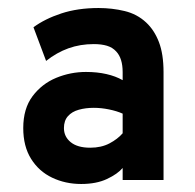

<svg xmlns="http://www.w3.org/2000/svg" viewBox="-20 -732 486 479"><path d="M182.5 -273Q143 -273 110 -288.8Q77 -304.5 57.5 -335.8Q38 -367 38 -412.5Q38 -461 61.2 -492Q84.5 -523 120.2 -537.8Q156 -552.5 194.5 -552.5Q222.5 -552.5 245.5 -547.2Q268.5 -542 286 -532V-552Q286 -586.5 270 -603.5Q261 -613.5 247 -617.8Q233 -622 214 -622Q180 -622 150.8 -611.5Q121.5 -601 95 -580L63.5 -664Q92 -685 133 -698.5Q174 -712 226 -712Q259.5 -712 290.8 -704.5Q322 -697 344.5 -676Q365 -657 376.5 -627Q388 -597 388 -552V-283H286V-313Q273.5 -298 247 -285.5Q220.5 -273 182.5 -273ZM205 -363.5Q232.5 -363.5 253 -374.2Q273.5 -385 286 -399.5V-448.5Q271.5 -455 252 -459Q232.5 -463 214 -463Q193.5 -463 176.5 -458.2Q159.5 -453.5 149.5 -442.2Q139.5 -431 139.5 -412.5Q139.5 -391 156.5 -377.2Q173.5 -363.5 205 -363.5Z"/></svg>

Font: Undotted
Style: Bold
Weight: 700
Designer: Delve Withrington, Dave Bailey, Thomas Jockin
Foundry: Delve Fonts LLC
Version: Version 4.000